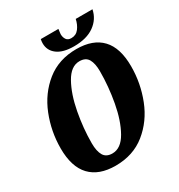

<svg xmlns="http://www.w3.org/2000/svg" viewBox="-198 -963 1035 1113"><g transform="rotate(-30 320.0 -406.5)"><path d="M616 -435Q616 -322 575 -217.5Q534 -113 451.5 -46.5Q369 20 251 20Q140 20 82 -41.5Q24 -103 24 -226Q24 -339 65.5 -443.5Q107 -548 189.5 -614Q272 -680 390 -680Q501 -680 558.5 -619Q616 -558 616 -435ZM195 -162Q195 -109 212 -80Q229 -51 270 -51Q328 -51 367.5 -121Q407 -191 426 -295Q445 -399 445 -500Q445 -552 428.5 -581Q412 -610 370 -610Q313 -610 273.5 -539.5Q234 -469 214.5 -365Q195 -261 195 -162ZM355 -800Q355 -779 365 -764Q375 -749 398 -749Q430 -749 449 -774Q468 -799 475 -833H587Q575 -773 524 -736.5Q473 -700 388 -700Q315 -700 276.5 -729Q238 -758 238 -806Q238 -818 241 -833H359Q355 -805 355 -800Z"/></g></svg>

Font: Sansita
Style: Bold Italic
Weight: 700
Italic angle: -11°
Designer: Pablo Cosgaya
Foundry: Omnibus-Type
Version: Version 1.006